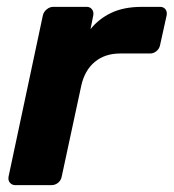

<svg xmlns="http://www.w3.org/2000/svg" viewBox="-20 -540 507 560"><path d="M25 0Q15 0 9 -7Q3 -14 5 -25L105 -495Q107 -505 116 -512.5Q125 -520 135 -520H233Q243 -520 248.5 -512.5Q254 -505 252 -495L244 -455Q268 -485 304.5 -502.5Q341 -520 394 -520H447Q457 -520 462.5 -513Q468 -506 466 -495L447 -409Q445 -398 436.5 -391Q428 -384 418 -384H331Q286 -384 256.5 -359.5Q227 -335 217 -290L160 -25Q158 -14 149.5 -7Q141 0 130 0Z"/></svg>

Font: Rubik Light SemiBold
Style: Italic
Weight: 600
Italic angle: -12°
Version: Version 2.104